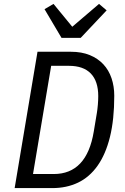

<svg xmlns="http://www.w3.org/2000/svg" viewBox="-20 -963 640 983"><path d="M172 -698H343Q398 -698 439.5 -681Q481 -664 509 -634Q537 -604 551 -562.5Q565 -521 565 -473Q565 -351 543 -262Q521 -173 479.5 -114.5Q438 -56 379.5 -28Q321 0 248 0H55ZM255 -72Q424 -72 460 -289L476 -385Q479 -403 481 -426.5Q483 -450 483 -471Q483 -547 445 -586.5Q407 -626 333 -626H242L149 -72ZM295 -769 208 -916 254 -943 350 -826 487 -943 526 -910 393 -769Z"/></svg>

Font: IBM Plex Mono
Style: Italic
Weight: 400
Italic angle: -9°
Monospace: yes
Designer: Mike Abbink, Paul van der Laan, Pieter van Rosmalen
Foundry: Bold Monday
Version: Version 2.3